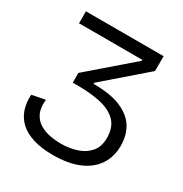

<svg xmlns="http://www.w3.org/2000/svg" viewBox="-158 -782 877 918"><g transform="rotate(30 280.0 -323.0)"><path d="M260 14Q197 14 151.5 0Q106 -14 77.5 -40Q49 -66 36.5 -102.5Q24 -139 27 -184L100 -198Q95 -152 109 -123Q123 -94 149.5 -78.5Q176 -63 206.5 -57.5Q237 -52 264 -52Q311 -52 352 -65Q393 -78 418.5 -107.5Q444 -137 444 -186Q444 -246 410 -278.5Q376 -311 315 -323Q254 -335 170 -333V-387L404 -589V-594H54V-660H483V-578L259 -384V-378Q355 -378 412 -353Q469 -328 494.5 -285.5Q520 -243 520 -186Q520 -126 490.5 -81Q461 -36 403.5 -11Q346 14 260 14Z"/></g></svg>

Font: Bricolage Grotesque 72pt Light
Style: Regular
Weight: 300
Designer: Mathieu Triay
Foundry: Atelier Triay
Version: Version 1.001;gftools[0.9.33.dev8+g029e19f]